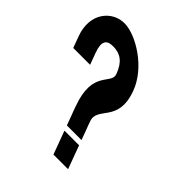

<svg xmlns="http://www.w3.org/2000/svg" viewBox="-443 -910 1104 1104"><g transform="rotate(45 109.0 -358.5)"><path d="M147.8 -19 122 -89H241L266.8 -19L267.6 -17L293.4 53H174.4L148.6 -17ZM-67.3 -531 -41.5 -461H-178.5L-204.3 -531C-256.7 -673 -167.7 -771 -69.6 -770C26 -769 189.8 -669 240 -530C310.9 -338 154.7 -323 188.7 -231L189.4 -229C196.3 -208 200.5 -199 203.8 -190L229.6 -120H110.6L84.8 -190C83.7 -193 78.8 -204 68.9 -233C-11.5 -451 127 -465 103 -530C76.5 -602 36.8 -629 -19.7 -630C-75.3 -631 -94.6 -605 -67.3 -531Z"/></g></svg>

Font: Nordica Plus
Style: NordicaClassicRgCondOpObl
Weight: 500
Version: Version 1.01